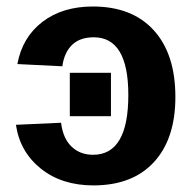

<svg xmlns="http://www.w3.org/2000/svg" viewBox="-20 -558 596 588"><path d="M266.1 9.8Q169.4 9.8 105.2 -41.5Q41 -92.8 28.8 -175.8L167 -182.1Q172.9 -134.3 199 -109.1Q225.1 -84 265.1 -84Q373 -84 373 -267.1Q373 -443.8 267.1 -443.8Q225.1 -443.8 200.9 -420.7Q176.8 -397.5 170.9 -355L33.2 -361.8Q48.3 -443.8 109.9 -491Q171.4 -538.1 264.2 -538.1Q384.8 -538.1 450.9 -465.3Q517.1 -392.6 517.1 -261.2Q517.1 -132.8 451.4 -61.5Q385.7 9.8 266.1 9.8ZM319.8 -202.1H193.8V-335H319.8Z"/></svg>

Font: Libra Sans Modern
Style: Bold
Weight: 700
Foundry: Stefan Peev, Context Ltd
Version: Version 1.000